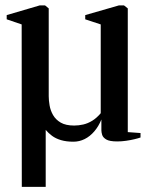

<svg xmlns="http://www.w3.org/2000/svg" viewBox="-20 -530 570 731"><path d="M63 181.5 62.5 -437 5.5 -456.5V-472.5L131.5 -509.5H151.5L165.5 -498V-163.5Q165.5 -148 168.8 -128.8Q172 -109.5 182 -92Q192 -74.5 211.2 -63.2Q230.5 -52 262.5 -52Q279.5 -52 297 -56Q314.5 -60 331.5 -70.5Q348.5 -81 363.5 -99V-437L304.5 -456.5V-472.5L433 -509.5H452L466.5 -498V-27L515 -23.5V-6.5Q506.5 -3.5 492 0Q477.5 3.5 460.2 6Q443 8.5 426.5 8.5Q397 8.5 384.5 1Q372 -6.5 369 -16.5Q366 -26.5 366 -34V-75Q355.5 -49 339 -29.8Q322.5 -10.5 302.2 -0.5Q282 9.5 259.5 9.5Q232.5 9.5 212.2 3.5Q192 -2.5 178 -13Q164 -23.5 154 -35.5V181.5Z"/></svg>

Font: Merriweather 144pt Medium
Style: Regular
Weight: 500
Version: Version 2.100